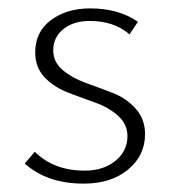

<svg xmlns="http://www.w3.org/2000/svg" viewBox="-20 -434 411 458"><path d="M180 4Q92 4 39 -44L63 -72Q108 -27 182 -27Q227 -27 255.5 -50.5Q284 -74 284 -109Q284 -138 261.5 -158Q239 -178 206.5 -189.5Q174 -201 141.5 -213.5Q109 -226 86.5 -249.5Q64 -273 64 -309Q64 -358 101.5 -386Q139 -414 195 -414Q263 -414 309 -382L289 -352Q252 -384 194 -384Q155 -384 131 -364.5Q107 -345 107 -314Q107 -286 129.5 -267Q152 -248 184 -236.5Q216 -225 248.5 -212.5Q281 -200 303.5 -175Q326 -150 326 -114Q326 -63 285.5 -29.5Q245 4 180 4Z"/></svg>

Font: EauTestText Light
Style: Regular
Weight: 300
Designer: Christian Thalmann (Catharsis Fonts)
Version: Version 0.001;PS 000.001;hotconv 1.0.88;makeotf.lib2.5.64775